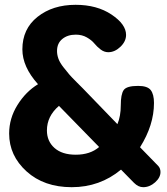

<svg xmlns="http://www.w3.org/2000/svg" viewBox="-20 -768 695 798"><path d="M324 -401 468 -252Q482 -285 482 -330.5Q482 -376 494 -393.5Q506 -411 554 -411Q593 -411 606.5 -393.5Q620 -376 620 -340Q620 -248 562 -156L638 -78Q647 -68 647 -53Q647 -30 624.5 -10Q602 10 575 10Q555 10 537 -8L483 -63Q395 10 278 10Q163 10 90.5 -55.5Q18 -121 18 -213Q18 -276 52.5 -331.5Q87 -387 138 -418Q73 -490 73 -563Q73 -648 136 -698Q199 -748 294 -748Q383 -748 443.5 -707.5Q504 -667 504 -623Q504 -596 480.5 -573.5Q457 -551 430 -551Q413 -551 398 -562.5Q383 -574 372 -587.5Q361 -601 341 -612.5Q321 -624 295 -624Q261 -624 239 -606Q217 -588 217 -556Q217 -540 223 -523.5Q229 -507 244.5 -487.5Q260 -468 268 -458.5Q276 -449 299 -426Q322 -403 324 -401ZM295 -125Q355 -125 392 -157L225 -328Q175 -285 175 -226Q175 -181 206.5 -153Q238 -125 295 -125Z"/></svg>

Font: Dosis
Style: ExtraBold
Weight: 800
Designer: EdgarTolentino, PabloImpallari, IginoMarini
Foundry: EdgarTolentino, PabloImpallari, IginoMarini
Version: Version 1.007